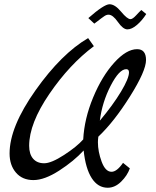

<svg xmlns="http://www.w3.org/2000/svg" viewBox="-20 -843 731 902"><path d="M558 -78 590 -52Q578 -18 549 10.5Q520 39 486 39Q440 39 411 -6Q382 -51 373 -136Q327 -86 258 -41.5Q189 3 137 3Q85 3 55 -32Q25 -67 25 -122Q25 -247 147 -419Q269 -591 394 -664L421 -626Q307 -541 212 -402Q117 -263 117 -158Q117 -119 135.5 -97.5Q154 -76 187.5 -76Q221 -76 281 -115Q341 -154 371 -188Q376 -285 417.5 -385Q459 -485 516.5 -548.5Q574 -612 624 -612Q666 -612 666 -561Q666 -510 591 -390.5Q516 -271 442 -201Q440 -185 440 -175Q440 -131 457.5 -83.5Q475 -36 504 -36Q529 -36 558 -78ZM573 -518Q540 -518 500 -440.5Q460 -363 449 -276Q511 -350 548.5 -412.5Q586 -475 586 -503Q586 -518 573 -518ZM644 -796 667 -777Q648 -747 623.5 -726Q599 -705 578.5 -705Q558 -705 534 -739.5Q510 -774 490 -774Q480 -774 470 -767Q460 -760 454.5 -756Q449 -752 439 -744Q429 -736 423 -732L395 -758Q469 -823 494.5 -823Q520 -823 549 -788Q578 -753 593 -753Q603 -753 619.5 -771Q636 -789 644 -796Z"/></svg>

Font: Marck Script
Style: Regular
Weight: 400
Designer: Denis Masharov, Marck Fogel
Foundry: Denis Masharov
Version: Version 1.002